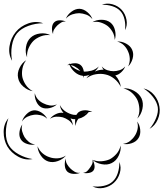

<svg xmlns="http://www.w3.org/2000/svg" viewBox="-80 -859 893 1049"><path d="M476 -833Q504 -844 534.5 -835.5Q565 -827 585 -805Q605 -783 611 -751.5Q617 -720 603 -694Q607 -723 600.5 -752Q594 -781 578 -798Q562 -816 534 -825Q506 -834 476 -833ZM280 -757Q288 -778 309.5 -794.5Q331 -811 354 -811Q377 -810 397.5 -792.5Q418 -775 425 -754Q411 -772 391.5 -779Q372 -786 353 -787Q335 -787 315 -780.5Q295 -774 280 -757ZM425 -738Q446 -751 474.5 -751Q503 -751 523 -736Q542 -721 548.5 -693Q555 -665 547 -641Q546 -666 534.5 -685.5Q523 -705 508 -717Q492 -729 470.5 -736Q449 -743 425 -738ZM210 -673Q203 -687 204 -706.5Q205 -726 216 -737Q227 -748 246.5 -748Q266 -748 280 -741Q265 -743 253.5 -735.5Q242 -728 233 -720Q224 -711 216.5 -699.5Q209 -688 210 -673ZM-14 -527Q-35 -563 -28 -607Q-21 -651 6 -684Q32 -716 74 -731Q116 -746 156 -732Q114 -732 74.5 -717.5Q35 -703 13 -677Q-8 -651 -15 -609.5Q-22 -568 -14 -527ZM68 -546Q57 -571 62 -602.5Q67 -634 87 -653Q107 -672 138.5 -676Q170 -680 195 -667Q167 -670 143 -660.5Q119 -651 103 -636Q87 -620 76.5 -596.5Q66 -573 68 -546ZM560 -632Q584 -634 608.5 -621Q633 -608 642 -587Q652 -565 644.5 -538.5Q637 -512 620 -496Q630 -517 629 -538.5Q628 -560 620 -577Q613 -595 598 -610.5Q583 -626 560 -632ZM99 -361Q72 -365 48 -385.5Q24 -406 19 -433Q13 -459 26.5 -487.5Q40 -516 63 -530Q47 -509 42.5 -484Q38 -459 42 -438Q47 -416 61 -395Q75 -374 99 -361ZM287 -503Q292 -506 299 -508Q297 -512 296 -516Q299 -512 301 -509Q316 -514 332 -513.5Q348 -513 360 -504Q374 -493 378 -468Q398 -467 420 -473Q442 -479 460 -496Q452 -481 438 -468Q462 -479 486 -478Q479 -487 476 -496Q489 -481 506.5 -475.5Q524 -470 540 -470Q556 -470 573.5 -475.5Q591 -481 604 -496Q598 -479 582.5 -464.5Q567 -450 550 -447Q576 -419 580 -384Q566 -412 543.5 -429.5Q521 -447 497 -452Q473 -458 444.5 -453.5Q416 -449 392 -431Q399 -442 410 -451Q394 -444 378 -444Q377 -439 376 -433Q375 -439 374 -445Q373 -445 371 -445Q348 -448 328.5 -465Q309 -482 300 -504Q294 -504 287 -503ZM345 -485Q337 -491 327 -496.5Q317 -502 306 -503Q317 -491 331 -483Q345 -475 359 -471Q353 -478 345 -485ZM594 -376Q622 -379 651 -363.5Q680 -348 693 -322Q705 -296 698 -264Q691 -232 670 -211Q683 -237 681.5 -264Q680 -291 671 -312Q661 -333 641.5 -351Q622 -369 594 -376ZM704 -376Q739 -368 762.5 -339.5Q786 -311 791 -276Q797 -241 782 -206.5Q767 -172 737 -155Q760 -182 773 -214.5Q786 -247 782 -274Q777 -302 755.5 -329.5Q734 -357 704 -376ZM231 -289Q216 -274 191 -268.5Q166 -263 147 -272Q128 -282 118 -305Q108 -328 110 -350Q115 -329 128.5 -315Q142 -301 158 -294Q173 -286 192 -283Q211 -280 231 -289ZM193 -210Q205 -226 226 -236Q247 -246 267 -242Q250 -262 247 -285Q259 -262 279.5 -249Q300 -236 321 -232Q329 -231 337 -231Q342 -239 348 -245Q360 -254 376.5 -256Q393 -258 408 -253L409 -254V-253Q417 -251 424 -247Q414 -248 405 -247Q383 -218 348 -210Q342 -202 338 -192.5Q334 -183 334 -171Q328 -188 331 -208Q323 -207 316 -209Q310 -210 305 -212Q317 -193 318 -174Q310 -192 294.5 -202.5Q279 -213 263 -218Q248 -222 229 -221.5Q210 -221 193 -210ZM40 -195Q46 -216 64 -234.5Q82 -253 103 -256Q125 -258 146.5 -244Q168 -230 178 -210Q162 -225 142.5 -229.5Q123 -234 106 -232Q88 -230 70 -221.5Q52 -213 40 -195ZM397 -245Q387 -242 377 -236Q387 -240 397 -245ZM98 10Q58 18 19.5 -3Q-19 -24 -40 -59Q-60 -94 -60 -138Q-60 -182 -34 -213Q-48 -175 -48 -133.5Q-48 -92 -31 -64Q-14 -36 22 -16Q58 4 98 10ZM669 -195Q683 -178 686 -151Q689 -124 677 -105Q665 -85 639.5 -76.5Q614 -68 592 -73Q615 -76 631 -89Q647 -102 657 -118Q667 -133 671.5 -153.5Q676 -174 669 -195ZM112 -70Q92 -65 68.5 -72.5Q45 -80 34 -97Q23 -114 26.5 -138.5Q30 -163 42 -179Q36 -159 41 -141.5Q46 -124 54 -110Q63 -96 77.5 -84Q92 -72 112 -70ZM579 -64Q582 -37 568.5 -8.5Q555 20 530 32Q506 44 475.5 38Q445 32 425 14Q450 24 475 22Q500 20 520 11Q539 1 556 -18Q573 -37 579 -64ZM280 -9Q264 11 236 21Q208 31 183 23Q159 15 142.5 -10Q126 -35 125 -60Q135 -36 153 -21Q171 -6 191 0Q210 7 234 6Q258 5 280 -9ZM358 85Q343 92 321.5 91Q300 90 287 78Q275 65 274 43.5Q273 22 280 7Q278 24 286 37.5Q294 51 304 61Q314 71 327.5 79Q341 87 358 85ZM425 14Q433 25 436 42.5Q439 60 431 72Q423 83 405 86Q387 89 374 85Q388 84 396.5 75.5Q405 67 411 58Q418 49 423 38Q428 27 425 14ZM572 26Q584 55 574.5 87Q565 119 542 140Q519 161 486 167.5Q453 174 425 159Q456 163 486.5 156.5Q517 150 535 133Q554 116 563.5 86.5Q573 57 572 26Z"/></svg>

Font: Rubik Puddles
Style: Regular
Weight: 400
Designer: Hubert and Fischer, NaN
Foundry: Hubert and Fischer, NaN
Version: Version 2.200